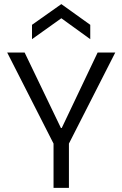

<svg xmlns="http://www.w3.org/2000/svg" viewBox="-20 -916 597 936"><path d="M241 0V-216L15 -660H100L277 -292H281L456 -660H542L316 -216V0ZM136 -725V-795L279 -896L420 -795V-725L279 -827Z"/></svg>

Font: Bricolage Grotesque Light
Style: Regular
Weight: 300
Designer: Mathieu Triay
Foundry: Atelier Triay
Version: Version 1.000;gftools[0.9.30]